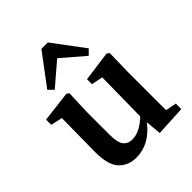

<svg xmlns="http://www.w3.org/2000/svg" viewBox="-211 -875 1015 1015"><g transform="rotate(-45 297.0 -367.0)"><path d="M397 9 389 -79Q316 14 219 14Q157 14 120 -26.5Q83 -67 84 -166L87 -413L22 -427V-466L196 -487L208 -476L203 -342V-170Q203 -114 220.5 -91.5Q238 -69 272 -69Q300 -69 329.5 -84.5Q359 -100 386 -126L390 -414L326 -427V-464L496 -487L509 -476L506 -342V-53L567 -41V0ZM420 -545 293 -654 166 -545 138 -573 269 -748H317L448 -573Z"/></g></svg>

Font: Source Serif 4 Semibold
Style: Regular
Weight: 600
Designer: Frank Grießhammer
Foundry: Adobe
Version: Version 4.005;hotconv 1.1.0;makeotfexe 2.6.0